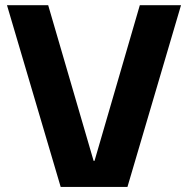

<svg xmlns="http://www.w3.org/2000/svg" viewBox="-20 -720 725 740"><path d="M6.9 -700H165.7L340.8 -100H344.3L518.9 -700H677.7L471.2 0.5H213.9Z"/></svg>

Font: Pathway Extreme 8pt Thin
Style: Regular
Weight: 100
Version: Version 1.001;gftools[0.9.26]